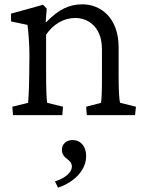

<svg xmlns="http://www.w3.org/2000/svg" viewBox="-20 -532 678 887"><path d="M40 0H268L271 -39L198 -57C195 -75 193 -118 193 -194V-372C226 -420 274 -449 328 -449C383 -449 451 -412 451 -304V-171C451 -101 449 -75 447 -57L378 -39L381 0H604L608 -39L535 -57C530 -72 528 -123 528 -180V-313C528 -451 444 -512 361 -512C300 -512 251 -489 194 -430L191 -431L196 -492L179 -510L31 -469V-433L107 -417C111 -390 116 -328 116 -276L115 -184C114 -103 111 -74 110 -57L37 -39ZM234 306 248 335C325 309 378 253 378 189C378 145 354 115 314 115C287 115 266 134 266 159C266 205 312 200 312 238C312 264 282 291 234 306Z"/></svg>

Font: TPK Tissa Web Quiz
Style: Regular
Weight: 400
Designer: Jacques Le Bailly, Suppakit Chalermlarp | Katatrad Co.,Ltd.
Foundry: Jacques Le Bailly, Cadson Demak Co.,Ltd.
Version: Version 5.000;Glyphs 3.1.2 (3151)